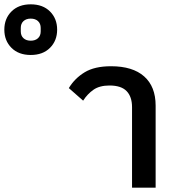

<svg xmlns="http://www.w3.org/2000/svg" viewBox="-293 -867 812 887"><path d="M317 -372Q317 -420 292 -446Q267 -472 213 -472Q167 -472 139 -452.5Q111 -433 91 -402L25 -460Q52 -505 98 -533Q144 -561 220 -561Q320 -561 373 -514Q426 -467 426 -379V0H317ZM-151 -679Q-130 -679 -117.5 -690.5Q-105 -702 -105 -722V-738Q-105 -758 -117.5 -769.5Q-130 -781 -151 -781Q-172 -781 -184.5 -769.5Q-197 -758 -197 -738V-722Q-197 -702 -184.5 -690.5Q-172 -679 -151 -679ZM-151 -613Q-207 -613 -240 -646Q-273 -679 -273 -730Q-273 -781 -240 -814Q-207 -847 -151 -847Q-95 -847 -62 -814Q-29 -781 -29 -730Q-29 -679 -62 -646Q-95 -613 -151 -613Z"/></svg>

Font: IBM Plex Thai Medium
Style: Regular
Weight: 500
Designer: Mike Abbink, Paul van der Laan, Pieter van Rosmalen, Ben Mitchell, Mark Frömberg
Foundry: Bold Monday
Version: Version 1.0